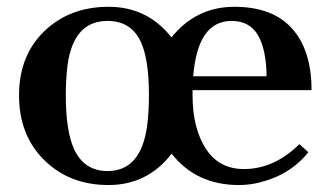

<svg xmlns="http://www.w3.org/2000/svg" viewBox="-20 -527 957 557"><path d="M478 -81.1Q407.7 9.8 294.7 9.8Q181.6 9.8 108.4 -62.5Q35.2 -134.8 35.2 -250.2Q35.2 -365.7 108.6 -436.5Q182.1 -507.3 294.9 -507.3Q407.7 -507.3 477.5 -418.5Q548.8 -507.3 659.9 -507.3Q771 -507.3 827.4 -444.1Q883.8 -380.9 883.8 -265.6H538.6V-251Q538.6 -155.3 576.9 -95.9Q615.2 -36.6 687.5 -36.6Q775.4 -36.6 848.6 -108.9L874.5 -85.4Q821.8 -19.5 732.9 2.4Q703.6 9.8 672.9 9.8Q549.3 9.8 478 -81.1ZM753.4 -305.7Q752.4 -383.8 728.3 -425Q704.1 -466.3 651.9 -466.3Q553.2 -466.3 540.5 -305.7ZM292 -30.8Q390.1 -30.8 407.2 -165Q412.1 -205.1 412.1 -251Q412.1 -354 388.7 -405.3Q360.4 -466.3 292 -466.3Q192.9 -466.3 175.8 -336.9Q170.9 -297.4 170.9 -251Q170.9 -147 194.8 -94.7Q224.1 -30.8 292 -30.8Z"/></svg>

Font: Cantata One
Style: Regular
Weight: 400
Designer: Joana Maria Correia da Silva
Foundry: Joana Maria Correia da Silva
Version: Version 1.002